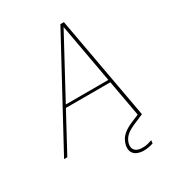

<svg xmlns="http://www.w3.org/2000/svg" viewBox="-218 -820 1028 1132"><g transform="rotate(-30 296.5 -254.0)"><path d="M-8 0 371 -700H395L522 0H501L379 -676L14 0ZM136 -256 149 -274H465L470 -256ZM422 192Q404 192 384.5 185Q365 178 354 160.5Q343 143 348 112Q352 93 362.5 75Q373 57 394 41Q415 25 448 11L513 -16L522 0L452 30Q409 49 391 69Q373 89 368 112Q362 140 376.5 156Q391 172 422 173Q445 174 462 169.5Q479 165 493 160L490 181Q475 186 457.5 189Q440 192 422 192Z"/></g></svg>

Font: DM Sans 20pt Thin
Style: Italic
Weight: 250
Italic angle: -10°
Version: Version 4.004;gftools[0.9.30]